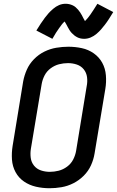

<svg xmlns="http://www.w3.org/2000/svg" viewBox="-20 -991 621 1019"><path d="M243 8Q274 8 306.5 2.5Q339 -3 369.5 -18.5Q400 -34 424.5 -58.5Q449 -83 463 -114Q477 -145 482 -177L539 -519Q545 -555 542 -591.5Q539 -628 522.5 -658Q506 -688 477.5 -708Q449 -728 414 -735.5Q379 -743 343 -743Q311 -743 278.5 -737.5Q246 -732 215.5 -717Q185 -702 160.5 -677Q136 -652 122.5 -621.5Q109 -591 103 -559L47 -217Q41 -180 43.5 -144Q46 -108 62.5 -77.5Q79 -47 107.5 -27.5Q136 -8 171 0Q206 8 243 8ZM244 -79Q220 -79 197.5 -86.5Q175 -94 160.5 -112Q146 -130 143 -154Q140 -178 144 -202L201 -544Q205 -568 216.5 -590.5Q228 -613 249 -628.5Q270 -644 293.5 -650Q317 -656 341 -656Q365 -656 387.5 -648.5Q410 -641 424.5 -623Q439 -605 442 -581Q445 -557 440 -533L384 -191Q380 -167 368.5 -144.5Q357 -122 336 -106.5Q315 -91 291.5 -85Q268 -79 244 -79ZM427 -785Q444 -785 461 -792Q478 -799 492.5 -811.5Q507 -824 516.5 -835Q526 -846 536.5 -859.5Q547 -873 558 -890Q569 -907 581 -927L497 -971Q486 -954 477 -939.5Q468 -925 460 -914Q452 -903 446 -895.5Q440 -888 431 -879Q427 -886 422.5 -894.5Q418 -903 414.5 -910Q411 -917 405.5 -925Q400 -933 394 -940Q388 -947 381 -953Q374 -959 365 -963Q356 -967 347 -969Q338 -971 328 -971Q310 -971 293.5 -964Q277 -957 262.5 -944.5Q248 -932 238 -921Q228 -910 218 -896.5Q208 -883 196.5 -866Q185 -849 173 -829L258 -785Q268 -803 277 -817Q286 -831 294 -842Q302 -853 308 -861Q314 -869 323 -877Q327 -871 331.5 -862.5Q336 -854 340 -846.5Q344 -839 349 -831Q354 -823 360.5 -816Q367 -809 374 -803.5Q381 -798 389.5 -793.5Q398 -789 407.5 -787Q417 -785 427 -785Z"/></svg>

Font: Iosevka Sparkle Medium
Style: Italic
Weight: 500
Italic angle: -9°
Designer: Belleve Invis
Foundry: Belleve Invis
Version: Version 4.5.0; ttfautohint (v1.8.3)